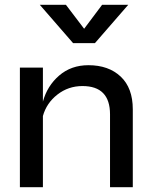

<svg xmlns="http://www.w3.org/2000/svg" viewBox="-20 -781 637 801"><path d="M63 -499H159V-357Q177 -423 227 -466Q277 -509 349 -509Q433 -509 483.5 -461.5Q534 -414 534 -325V0H439V-304Q439 -422 324 -422Q265 -422 219.5 -386.5Q174 -351 159 -297V0H63ZM515 -761 376 -601H285L146 -761H255L331 -661L406 -761Z"/></svg>

Font: Syne Medium
Style: Regular
Weight: 500
Designer: Lucas Descroix
Foundry: Bonjour Monde
Version: Version 2.200; ttfautohint (v1.8.4)